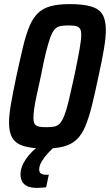

<svg xmlns="http://www.w3.org/2000/svg" viewBox="-20 -716 536 936"><path d="M200 8Q136 8 97 -3.5Q58 -15 41 -42.5Q24 -70 24 -117Q24 -156 34 -212.5Q44 -269 60 -345Q78 -428 92.5 -488.5Q107 -549 124 -589Q141 -629 165.5 -652.5Q190 -676 227.5 -686Q265 -696 319 -696Q385 -696 424 -684.5Q463 -673 479.5 -645.5Q496 -618 496 -570Q496 -532 486.5 -476Q477 -420 460 -343Q443 -261 428 -201Q413 -141 396 -100.5Q379 -60 354.5 -36.5Q330 -13 293 -2.5Q256 8 200 8ZM207 -96Q229 -96 244.5 -99Q260 -102 271.5 -114Q283 -126 293.5 -152.5Q304 -179 315 -225Q326 -271 342 -344Q359 -426 367.5 -473.5Q376 -521 376 -546Q376 -568 369 -577.5Q362 -587 348 -589.5Q334 -592 313 -592Q291 -592 275 -589Q259 -586 247.5 -574Q236 -562 226 -535.5Q216 -509 204.5 -463Q193 -417 179 -344Q167 -289 158.5 -250Q150 -211 146.5 -185Q143 -159 143 -141Q143 -120 150 -110.5Q157 -101 171 -98.5Q185 -96 207 -96ZM161 200Q130 200 112.5 191.5Q95 183 87.5 168Q80 153 80 135Q80 98 106 60Q132 22 176 -10L246 0Q232 11 214.5 30Q197 49 184 70Q171 91 171 111Q171 123 179 129.5Q187 136 208 136Q210 136 210.5 136Q211 136 218 135L205 197Q195 198 183 199Q171 200 161 200Z"/></svg>

Font: Saira Condensed SemiBold
Style: Italic
Weight: 600
Width: 3
Italic angle: -12°
Designer: Hector Gatti with collaboration of the Omnibus-Type team
Foundry: Omnibus-Type
Version: Version 1.101